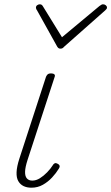

<svg xmlns="http://www.w3.org/2000/svg" viewBox="-20 -856 517 892"><path d="M126 16Q105 16 89.5 8.5Q74 1 65 -14.5Q56 -30 57 -56Q58 -82 70 -119L194 -500Q198 -508 202.5 -511.5Q207 -515 217 -515Q227 -515 232 -511Q237 -507 234 -499L108 -113Q97 -79 96.5 -58Q96 -37 105 -27Q114 -17 130 -17Q148 -17 165.5 -28Q183 -39 199 -55.5Q215 -72 225 -88Q228 -94 233.5 -97Q239 -100 248 -95Q256 -91 257 -85Q258 -79 253 -72Q241 -52 222 -31.5Q203 -11 179 2.5Q155 16 126 16ZM459 -836Q466 -836 471.5 -831.5Q477 -827 477 -821Q477 -817 475 -814.5Q473 -812 469 -808L278 -639Q273 -633 269 -631.5Q265 -630 261 -630Q257 -630 253.5 -631.5Q250 -633 246 -639L152 -808Q150 -810 148.5 -813.5Q147 -817 147 -820Q147 -828 153 -832Q159 -836 164 -836Q169 -836 172 -834.5Q175 -833 178 -829L268 -683L442 -828Q449 -833 452 -834.5Q455 -836 459 -836Z"/></svg>

Font: Playwrite MX Thin
Style: Regular
Weight: 250
Designer: Veronika Burian, José Scaglione
Foundry: TypeTogether
Version: Version 1.002